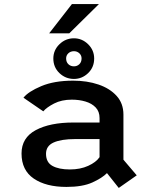

<svg xmlns="http://www.w3.org/2000/svg" viewBox="-20 -909 750 945"><path d="M564.5 16 506.5 -57Q483 -33 434.8 -11Q386.5 11 307 11Q206.5 11 146.2 -30Q86 -71 86 -153.5Q86 -231 156 -268.5Q226 -306 341 -306H470V-328Q470 -360 451 -380Q432 -400 401 -409.2Q370 -418.5 333.5 -418.5Q283 -418.5 246.2 -399.5Q209.5 -380.5 193 -361L95.5 -428Q119 -458 183 -485Q247 -512 340 -512Q408.5 -512 464.5 -493Q520.5 -474 554 -437Q587.5 -400 587.5 -345V-123L653 -46ZM324 -75Q375.5 -75 414.2 -92.8Q453 -110.5 470 -135.5V-224.5H349.5Q282 -224.5 244.2 -207.8Q206.5 -191 206.5 -152Q206.5 -110 238 -92.5Q269.5 -75 324 -75ZM344 -520.5Q302.5 -520.5 272.5 -549.2Q242.5 -578 242.5 -621Q242.5 -662 272.5 -691.2Q302.5 -720.5 344 -720.5Q384 -720.5 413.8 -691.2Q443.5 -662 443.5 -621Q443.5 -578 413.8 -549.2Q384 -520.5 344 -520.5ZM344 -582.5Q359.5 -582.5 370.5 -593Q381.5 -603.5 381.5 -621.5Q381.5 -636.5 370.5 -646.8Q359.5 -657 344 -657Q327.5 -657 316.5 -646.8Q305.5 -636.5 305.5 -621.5Q305.5 -603.5 316.5 -593Q327.5 -582.5 344 -582.5ZM222 -745 334 -889H467L321 -745Z"/></svg>

Font: League Mono Medium
Style: Regular
Weight: 500
Width: 6
Designer: Tyler Finck
Foundry: The League of Moveable Type / Tyler Finck
Version: Version 2.300;RELEASE